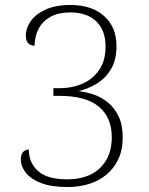

<svg xmlns="http://www.w3.org/2000/svg" viewBox="-20 -744 599 773"><path d="M253 9Q187 9 145.5 -7Q104 -23 84 -48.5Q64 -74 64 -102Q64 -124 74 -133Q84 -142 96 -142Q96 -89 133 -55.5Q170 -22 251 -22Q303 -22 343 -40.5Q383 -59 406.5 -97.5Q430 -136 430 -192Q430 -271 378 -314.5Q326 -358 220 -358H195V-389H218Q273 -389 315 -408.5Q357 -428 381 -465Q405 -502 405 -556Q405 -622 367.5 -658Q330 -694 263 -694Q216 -694 184.5 -677Q153 -660 136.5 -630Q120 -600 119 -560Q103 -560 93.5 -570Q84 -580 84 -601Q84 -630 103.5 -658.5Q123 -687 163.5 -705.5Q204 -724 264 -724Q349 -724 399 -679.5Q449 -635 449 -558Q449 -502 426.5 -465Q404 -428 369 -407Q334 -386 296 -377Q326 -374 357 -363.5Q388 -353 414.5 -331.5Q441 -310 457.5 -275.5Q474 -241 474 -191Q474 -140 456 -102.5Q438 -65 407.5 -40Q377 -15 337 -3Q297 9 253 9Z"/></svg>

Font: Noto Serif Kannada ExtraLight
Style: Regular
Weight: 250
Version: Version 2.003